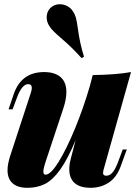

<svg xmlns="http://www.w3.org/2000/svg" viewBox="-20 -874 657 908"><path d="M16.1 0ZM579.6 -167 551.3 -88.9Q532.2 -35.6 494.6 -10.7Q457 14.2 408.7 14.2Q342.3 14.2 319.3 -24.9Q307.6 -44.9 307.6 -73.2Q307.6 -97.2 315.4 -126L337.9 -211.9Q299.8 -120.6 264.4 -71.5Q229 -22.5 192.9 -4.2Q156.7 14.2 109.4 14.2Q64 14.2 39.8 -7.1Q15.6 -28.3 15.6 -69.3Q15.6 -97.7 28.3 -137.2L125.5 -434.1Q130.4 -448.7 130.4 -458Q130.4 -476.1 113.3 -476.1Q84 -476.1 60.5 -413.1L39.6 -356.9H20.5L45.4 -430.2Q81.5 -533.2 188.5 -533.2Q238.8 -533.2 266.4 -509.5Q293.9 -485.8 293.9 -439Q293.9 -404.3 279.3 -360.8L193.4 -102.1Q185.1 -75.7 185.1 -63Q185.1 -47.9 195.3 -47.9Q219.7 -47.9 257.3 -108.6Q294.9 -169.4 335 -266.8Q375 -364.3 405.3 -468.3L418.5 -519Q528.8 -520.5 599.6 -533.2L473.6 -85Q467.3 -64.5 467.3 -56.2Q467.3 -43 482.4 -43Q498 -43 511.2 -57.1Q524.4 -71.3 537.6 -106L560.5 -167ZM267.6 -694.8Q244.6 -714.8 232.4 -727.1Q220.2 -739.3 211.4 -753.9Q200.7 -772.5 200.7 -792Q200.7 -808.1 207.8 -821.8Q214.8 -835.4 228.5 -844.2Q243.7 -854 262.7 -854Q281.7 -854 298.8 -844.7Q315.9 -835.4 324.7 -820.8Q335 -805.2 339.4 -788.3Q343.8 -771.5 348.1 -739.7Q357.9 -666 377.4 -606L365.7 -599.1Q321.3 -649.4 267.6 -694.8Z"/></svg>

Font: TypoPRO Playfair Display
Style: Italic
Weight: 900
Italic angle: -14°
Designer: Claus Eggers Sørensen
Foundry: Claus Eggers Sørensen
Version: Version 1.004;PS 001.004;hotconv 1.0.70;makeotf.lib2.5.58329